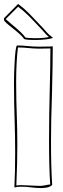

<svg xmlns="http://www.w3.org/2000/svg" viewBox="-39 -944 319 975"><path d="M181 -800Q185 -795 197.5 -781Q210 -767 223 -758L230 -752Q221 -747 194.5 -744Q168 -741 142 -741Q82 -741 82 -748Q73 -763 25 -801Q-19 -835 -19 -843V-851L50 -921L53 -924Q83 -902 109 -875.5Q135 -849 181 -800ZM-10 -847 14 -826Q80 -772 89 -754Q103 -750 138 -750Q185 -750 209 -756Q196 -767 174 -793Q133 -837 107.5 -862.5Q82 -888 53 -910ZM225 -468Q220 -333 220 -227Q220 -94 226 -5Q217 4 203 7.5Q189 11 168 11Q148 11 114 7Q106 6 95 5Q84 4 69 4Q50 4 34 8Q38 -68 38 -167Q38 -255 35 -342Q34 -372 33 -416.5Q32 -461 32 -521Q32 -571 35 -622Q39 -705 47 -713Q75 -713 103 -710Q113 -709 127 -708Q141 -707 160 -707L222 -708L229 -709Q229 -630 225 -468ZM213 -461Q217 -619 217 -698L159 -697Q147 -697 130.5 -698Q114 -699 106 -700Q79 -703 52 -703Q43 -627 43 -527Q43 -474 44 -433.5Q45 -393 46 -367Q49 -288 49 -207Q49 -117 44 -2Q58 -4 69 -4Q81 -4 113 -2Q147 0 164 0Q175 0 195 -4Q206 -7 216 -7Q210 -95 210 -226Q210 -304 211 -363Q212 -422 213 -461Z"/></svg>

Font: Londrina Outline
Style: Regular
Weight: 400
Designer: Marcelo Magalhaes
Foundry: Marcelo Magalhães
Version: Version 1.002